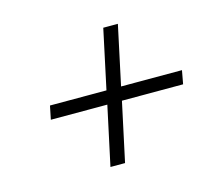

<svg xmlns="http://www.w3.org/2000/svg" viewBox="-76 -576 780 673"><g transform="rotate(-15 314.5 -239.0)"><path d="M356 -263H577L568 -214H346L300 0H247L293 -214H88L98 -263H303L349 -478H402Z"/></g></svg>

Font: GFS Neohellenic Rg
Style: Italic
Weight: 400
Italic angle: -12°
Designer: Takis Katsoulidis and George D. Matthiopoulos
Foundry: Takis Katsoulidis and George D. Matthiopoulos
Version: Version 1.0